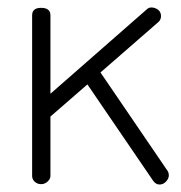

<svg xmlns="http://www.w3.org/2000/svg" viewBox="-20 -493 485 514"><path d="M66 -22V-452Q66 -472 90 -472Q115 -472 115 -452V-242L373 -468Q378 -473 385 -473Q395 -473 403 -467Q411 -461 411 -450Q411 -440 404 -434L249 -299L429 -35Q432 -30 432 -24Q432 -15 424.5 -7Q417 1 407 1Q397 1 390 -9L214 -267L115 -181V-22Q115 -14 107.5 -7Q100 0 90 0Q80 0 73 -6.5Q66 -13 66 -22Z"/></svg>

Font: Terminal Dosis
Style: Light
Weight: 300
Designer: EdgarTolentino, PabloImpallari, IginoMarini
Foundry: EdgarTolentino, PabloImpallari, IginoMarini
Version: Version 1.006